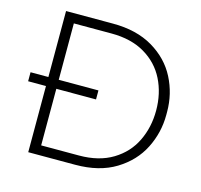

<svg xmlns="http://www.w3.org/2000/svg" viewBox="-106 -848 1012 967"><g transform="rotate(15 400.0 -365.0)"><path d="M122 -342H29V-389H122V-733H367Q490 -733 575.5 -682.5Q661 -632 703 -550Q745 -468 745 -374V-358Q745 -266 703.5 -183.5Q662 -101 577 -49Q492 3 367 3H122ZM373 -47Q477 -47 548.5 -90.5Q620 -134 655 -206.5Q690 -279 690 -366Q690 -455 654 -527Q618 -599 546.5 -641Q475 -683 373 -683H176V-389H383V-342H176V-47Z"/></g></svg>

Font: Sora-SIA ExtraLight
Style: Regular
Weight: 200
Designer: Jonathan Barnbrook, Julián Moncada
Foundry: Barnbrook Fonts
Version: Version 2.000